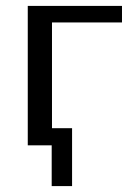

<svg xmlns="http://www.w3.org/2000/svg" viewBox="-20 -492 460 650"><path d="M74 0V-472H393V-416H156V-58H224V138H155V0Z"/></svg>

Font: Coval
Style: Light
Weight: 300
Foundry: Context Ltd
Version: Version 001.000